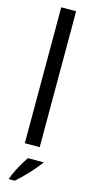

<svg xmlns="http://www.w3.org/2000/svg" viewBox="-146 -792 491 1035"><g transform="rotate(15 99.0 -274.0)"><path d="M57.3 0V-758.4H140.4V0ZM57.1 209.5Q85.8 183.6 110.2 158.4Q134.6 133.1 153.1 111.2Q171.6 89.3 183.5 73.6H93.8Q84.8 87.7 72.5 107.8Q60.3 127.9 47.2 153.3Q34 178.7 23.1 209.5Z"/></g></svg>

Font: Russolo 10pt ExtraLight
Style: Regular
Weight: 200
Designer: Micah Stupak-Hahn
Version: Version 1.000